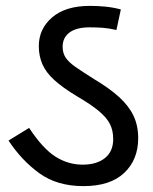

<svg xmlns="http://www.w3.org/2000/svg" viewBox="-20 -623 521 653"><path d="M264 10Q174 10 113.5 -34Q53 -78 9 -145L79 -188Q126 -117 169 -90Q212 -63 261 -63Q309 -63 337 -85.5Q365 -108 365 -150Q365 -179 354 -201Q343 -223 316 -245.5Q289 -268 241 -296Q193 -325 164.5 -351Q136 -377 124 -405Q112 -433 112 -466Q112 -525 157.5 -564Q203 -603 286 -603Q312 -603 338 -600.5Q364 -598 391 -591L376 -521Q350 -527 329 -528.5Q308 -530 285 -530Q240 -530 216.5 -512.5Q193 -495 193 -464Q193 -443 203 -427.5Q213 -412 236.5 -395.5Q260 -379 300 -354Q352 -323 385 -293Q418 -263 434 -229.5Q450 -196 450 -153Q450 -80 402.5 -35Q355 10 264 10Z"/></svg>

Font: guzrati15
Style: Regular
Weight: 400
Designer: Jelle Bosma - Monotype Design Team
Foundry: Monotype Imaging Inc.
Version: Version 2.006